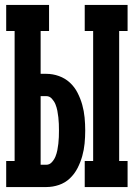

<svg xmlns="http://www.w3.org/2000/svg" viewBox="-20 -755 540 775"><path d="M322 0V-105H356V-630H322V-735H495V-630H461V-105H495V0ZM5 0V-105H39V-630H5V-735H178V-630H144V-457H167Q193 -457 218 -448Q243 -439 262 -421.5Q281 -404 293 -380.5Q305 -357 312 -332Q319 -307 321.5 -280.5Q324 -254 324 -228Q324 -202 321.5 -176Q319 -150 312 -125Q305 -100 293 -76.5Q281 -53 262 -35Q243 -17 218 -8.5Q193 0 167 0ZM144 -90H167Q180 -90 189.5 -100.5Q199 -111 204 -123.5Q209 -136 211.5 -149Q214 -162 215.5 -175Q217 -188 217.5 -201.5Q218 -215 218 -228Q218 -242 217.5 -255Q217 -268 215.5 -281.5Q214 -295 211.5 -308Q209 -321 204 -333.5Q199 -346 189.5 -356.5Q180 -367 167 -367H144Z"/></svg>

Font: Iosevka Slab Extrabold
Style: Regular
Weight: 800
Monospace: yes
Designer: Belleve Invis
Foundry: Belleve Invis
Version: Version 11.1.1; ttfautohint (v1.8.3)